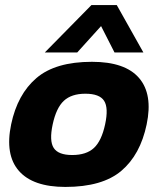

<svg xmlns="http://www.w3.org/2000/svg" viewBox="-20 -728 637 758"><path d="M157 -521 341 -708H441L546 -521H432L379 -625L285 -521ZM238 10Q110 10 54.5 -53.5Q-1 -117 24 -237Q49 -356 124 -420Q199 -484 343 -484Q474 -484 529 -420Q584 -356 559 -237Q534 -117 459 -53.5Q384 10 238 10ZM265 -116Q321 -116 351 -144Q381 -172 395 -237Q409 -302 391 -330Q373 -358 317 -358Q262 -358 232 -330Q202 -302 188 -237Q174 -172 192 -144Q210 -116 265 -116Z"/></svg>

Font: Kanit SemiBold
Style: Italic
Weight: 600
Italic angle: -12°
Designer: Katatrad Team
Foundry: CadsonDemak
Version: Version 2.000; ttfautohint (v1.8.3)